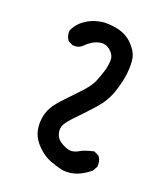

<svg xmlns="http://www.w3.org/2000/svg" viewBox="-132 -799 764 889"><g transform="rotate(20 250.0 -354.0)"><path d="M278.8 -0.5Q245.1 -8.3 214.4 -20Q182.1 -32.7 152.3 -62Q137.2 -76.7 127.4 -91.8Q117.7 -106.9 112.8 -123Q103.5 -154.3 107.7 -188.5Q111.8 -222.7 127.4 -250Q142.6 -276.4 180.2 -314.9Q184.6 -319.8 189 -324.2Q193.4 -328.6 197.8 -333.3Q202.1 -337.9 206.3 -342.3Q210.4 -346.7 214.6 -351.1Q218.8 -355.5 222.9 -359.9Q227.1 -364.3 231 -368.4Q234.9 -372.6 238.8 -376.7Q242.7 -380.9 246.1 -384.8Q260.7 -400.9 270.5 -415Q280.3 -429.2 285.6 -441.4Q291 -454.1 296.1 -468.3Q301.3 -482.4 306.2 -498Q315.4 -527.8 315.4 -555.7Q315.4 -580.6 292 -600.6Q280.3 -610.4 266.8 -613.8Q253.4 -617.2 237.3 -613.3Q204.1 -606.4 170.9 -572.3V-571.8H170.4Q153.8 -557.1 127.9 -559.6H126L124.5 -560.5L105 -570.3L103 -571.3L101.6 -573.2Q87.4 -592.8 89.8 -618.2V-619.6L90.8 -621.1Q101.1 -644.5 120.1 -662.6Q139.2 -680.2 162.8 -691.4Q186.5 -702.6 216.3 -707.5Q246.1 -711.9 291.5 -703.6Q337.9 -694.3 369.1 -663.1Q400.4 -631.8 407.2 -599.1Q413.1 -567.9 408.2 -523.4Q405.8 -501.5 400.1 -477.8Q394.5 -454.1 386.2 -428.7Q369.1 -377 330.1 -333Q311 -311.5 292.7 -292Q274.4 -272.5 256.8 -254.4Q222.7 -219.7 210.4 -198.2Q199.7 -179.2 206.5 -152.8Q208.5 -146.5 211.4 -140.6Q214.4 -134.8 218.8 -129.6Q223.1 -124.5 228.8 -120.1Q234.4 -115.7 241.7 -111.8Q271.5 -95.7 288.6 -97.7Q306.6 -99.1 323.2 -109.4Q342.8 -121.6 385.3 -131.3L388.7 -132.3L392.1 -130.9L411.6 -121.1L413.6 -120.1L415 -118.2Q419.9 -111.8 422.6 -104.7Q425.3 -97.7 426.3 -89.8Q427.2 -82 426.8 -73.2V-71.3L425.8 -69.3L414.1 -47.9L413.1 -46.4L411.6 -45.4Q398.4 -34.2 383.8 -25.1Q369.1 -16.1 353.5 -9.8Q320.8 3.9 280.3 0H279.8Z"/></g></svg>

Font: NaikaiFont
Style: Bold
Weight: 700
Version: Version 1.89